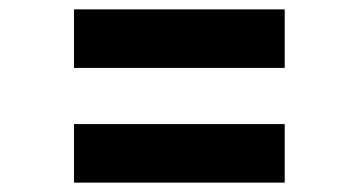

<svg xmlns="http://www.w3.org/2000/svg" viewBox="-20 -436 766 410"><path d="M138 -291H588V-416H138ZM138 -46H588V-171H138Z"/></svg>

Font: Plus Jakarta Sans ExtraBold
Style: Regular
Weight: 800
Designer: Gumpita Rahayu
Foundry: Tokotype
Version: Version 2.004; ttfautohint (v1.8.3)